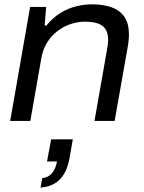

<svg xmlns="http://www.w3.org/2000/svg" viewBox="-20 -558 663 886"><path d="M27 0 119 -526H193L186 -440H194Q224 -477 259.5 -498.5Q295 -520 332 -529Q369 -538 404 -538Q457 -538 495.5 -524Q534 -510 554.5 -479.5Q575 -449 575 -399Q575 -386 573.5 -370.5Q572 -355 569 -339L509 0H416L474 -330Q476 -342 477.5 -353Q479 -364 479 -373Q479 -407 465.5 -425.5Q452 -444 427.5 -451Q403 -458 371 -458Q339 -458 306 -447Q273 -436 245 -414.5Q217 -393 197.5 -362Q178 -331 171 -291L120 0ZM167 308 175 264Q203 261 220 241Q237 221 243 187H197L216 85H316L301 171Q293 216 275 245.5Q257 275 230 290Q203 305 167 308Z"/></svg>

Font: Archivo SemiExpanded
Style: Italic
Weight: 400
Width: 6
Italic angle: -10°
Designer: Hector Gatti
Foundry: Omnibus-Type
Version: Version 2.001